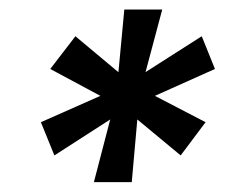

<svg xmlns="http://www.w3.org/2000/svg" viewBox="-20 -707 468 400"><path d="M175.6 -327.5 209.6 -458.1 93.3 -383.2 65.2 -452.4 189.1 -507.3 84.7 -563.3 137.1 -631.5 226.7 -556.6 239 -687.2H318L283.2 -556.8L400.3 -631.5L427.8 -563.3L302.7 -507.3L408.3 -452.4L356.4 -383.2L266.1 -458.1L254.5 -327.5Z"/></svg>

Font: Archivo Variable SemiBold
Style: Italic
Weight: 600
Italic angle: -10°
Designer: Hector Gatti
Foundry: Omnibus-Type
Version: Version 2.001